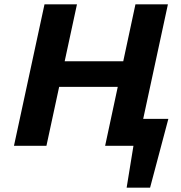

<svg xmlns="http://www.w3.org/2000/svg" viewBox="-20 -678 841 893"><path d="M599 0 625 -125H763L673 0ZM569 195 621 -125H763L678 195ZM469 0 610 -658H761L619 0ZM45 0 187 -658H338L196 0ZM148 -274 174 -393H644L619 -274Z"/></svg>

Font: Ysabeau Office ExtraBold
Style: Italic
Weight: 800
Italic angle: -12°
Designer: Christian Thalmann (Catharsis Fonts)
Version: Version 2.001;gftools[0.9.30]; featfreeze: tnum,lnum,ss02